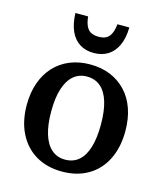

<svg xmlns="http://www.w3.org/2000/svg" viewBox="-112 -823 785 918"><g transform="rotate(15 280.5 -364.5)"><path d="M524 -255Q524 -174 494 -114Q464 -54 409 -22Q354 10 280 10Q207 10 152 -22Q97 -54 66.5 -114Q36 -174 36 -255Q36 -316 53.5 -365Q71 -414 103 -448.5Q135 -483 180 -501.5Q225 -520 280 -520Q336 -520 380.5 -501.5Q425 -483 457.5 -448.5Q490 -414 507 -365Q524 -316 524 -255ZM157 -255Q157 -188 171.5 -142Q186 -96 213.5 -72.5Q241 -49 280 -49Q320 -49 347.5 -72.5Q375 -96 389 -142Q403 -188 403 -255Q403 -322 389 -367.5Q375 -413 347.5 -436.5Q320 -460 280 -460Q241 -460 213.5 -436.5Q186 -413 171.5 -367.5Q157 -322 157 -255ZM280 -577Q320 -577 349.5 -595Q379 -613 396 -649Q413 -685 414 -739H355Q352 -709 343 -691Q334 -673 319.5 -665.5Q305 -658 283 -658Q261 -658 246 -665.5Q231 -673 222 -691Q213 -709 210 -739H147Q149 -685 165.5 -649Q182 -613 211.5 -595Q241 -577 280 -577Z"/></g></svg>

Font: Roboto Serif 28pt Condensed Medium
Style: Regular
Weight: 500
Width: 3
Designer: Greg Gazdowicz
Foundry: Commercial Type
Version: Version 1.008